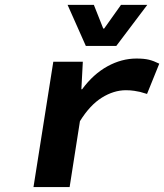

<svg xmlns="http://www.w3.org/2000/svg" viewBox="-20 -761 668 781"><path d="M329.1 -574.2 254.9 -741.2H361.8L399.9 -645H403.8L472.2 -741.2H579.1L453.1 -574.2ZM116.2 0 196.8 -509.8H316.9L311 -397.9H314Q359.4 -459.5 417 -491.2Q474.6 -522.9 535.2 -522.9Q565.9 -522.9 585.7 -518.1Q605.5 -513.2 627.9 -502L578.1 -378.9Q557.1 -385.3 549.6 -387.2Q542 -389.2 525.9 -391.6Q509.8 -394 492.2 -394Q442.9 -394 394.3 -363.8Q345.7 -333.5 305.2 -268.1L263.2 0Z"/></svg>

Font: Office Code Pro Bold Italic
Style: Regular
Weight: 700
Italic angle: -9°
Designer: Nathan Rutzky & Paul D. Hunt
Foundry: Adobe Systems Incorporated
Version: Version 1.004;PS 001.004;hotconv 1.0.70;makeotf.lib2.5.58329